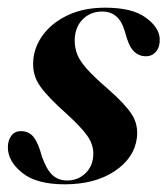

<svg xmlns="http://www.w3.org/2000/svg" viewBox="-24 -471 436 500"><path d="M150.5 -1Q179.5 -1 199 -20.2Q218.5 -39.5 219 -69.5Q219.5 -94 203.8 -116.8Q188 -139.5 149 -175Q102 -216.5 81 -245.8Q60 -275 62.5 -311.5Q64.5 -348.5 88 -380.2Q111.5 -412 152.8 -431.5Q194 -451 250 -451Q320 -451 355.5 -425.2Q391 -399.5 392 -369Q392.5 -348.5 382.2 -336.5Q372 -324.5 356 -324.5Q337 -324.5 323.8 -338.2Q310.5 -352 301.5 -388Q293 -417 278 -429Q263 -441 242.5 -441Q211.5 -441 191.2 -420.5Q171 -400 170.5 -366Q170.5 -346.5 177.2 -329.2Q184 -312 202.8 -291Q221.5 -270 258 -238.5Q302 -200 319.2 -173.2Q336.5 -146.5 332.5 -112Q326 -59.5 274.5 -25.2Q223 9 144.5 9Q71 9 33.8 -21Q-3.5 -51 -3.5 -87Q-3.5 -105 5.2 -117.2Q14 -129.5 30.5 -129.5Q51 -129.5 63.2 -114.5Q75.5 -99.5 85 -64Q97 -29.5 112.5 -15.2Q128 -1 150.5 -1Z"/></svg>

Font: Fraunces 144pt SemiBold
Style: Italic
Weight: 600
Italic angle: -16°
Version: Version 1.000;[0bf87f6ff]